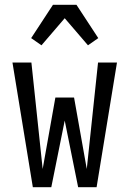

<svg xmlns="http://www.w3.org/2000/svg" viewBox="-20 -781 540 801"><path d="M117 0 32 -520H111L158 -76L211 -374H289L342 -76L389 -520H468L383 0H306L250 -278L194 0ZM153 -592 110 -622 201 -761H299L390 -622L347 -592L250 -705Z"/></svg>

Font: Iosevka NFM
Style: Regular
Weight: 400
Monospace: yes
Designer: Belleve Invis
Foundry: Belleve Invis
Version: Version 29.0.4; ttfautohint (v1.8.4);Nerd Fonts 3.3.0